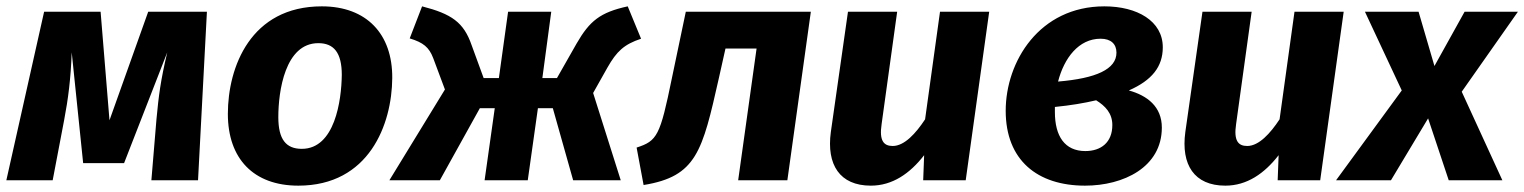

<svg xmlns="http://www.w3.org/2000/svg" viewBox="-28 -568 4803 605"><path d="M624 -531H439L317 -189L289 -531H111L-8 0H138L174 -189C187 -257 195 -320 198 -403L234 -54H363L499 -403C478 -314 472 -267 465 -192L449 0H596Z M912 17C1135 17 1207 -176 1208 -322C1209 -461 1127 -548 986 -548C762 -548 690 -357 690 -209C690 -68 771 17 912 17ZM923 -99C873 -99 849 -129 849 -199C849 -280 870 -432 975 -432C1024 -432 1049 -402 1049 -332C1048 -251 1027 -99 923 -99Z M1950 -548C1863 -529 1830 -502 1789 -431L1727 -322H1681L1709 -531H1573L1544 -322H1496L1458 -426C1433 -498 1395 -524 1302 -548L1263 -447C1306 -434 1324 -419 1337 -385L1374 -286L1199 0H1358L1484 -227H1531L1499 0H1635L1667 -227H1714L1778 0H1928L1841 -275L1886 -355C1915 -406 1938 -428 1992 -446Z M2527 -531H2133L2089 -321C2052 -140 2043 -124 1978 -103L2000 15C2167 -12 2185 -91 2237 -321L2258 -415H2356L2298 0H2453Z M2716 17C2784 17 2839 -21 2884 -79L2881 0H3015L3089 -531H2934L2887 -192C2858 -148 2822 -108 2785 -108C2757 -108 2742 -124 2750 -177L2799 -531H2644L2590 -152C2576 -49 2618 17 2716 17Z M3452 -548C3247 -548 3141 -374 3141 -219C3141 -63 3241 17 3391 17C3512 17 3633 -41 3633 -166C3633 -232 3587 -267 3529 -283C3602 -315 3636 -358 3636 -419C3636 -502 3555 -548 3452 -548ZM3440 -446C3473 -446 3490 -429 3490 -402C3490 -350 3426 -321 3306 -311C3325 -385 3371 -446 3440 -446ZM3426 -252C3455 -234 3477 -211 3477 -174C3477 -119 3441 -92 3392 -92C3327 -92 3296 -139 3296 -215V-231C3346 -236 3388 -243 3426 -252Z M3833 17C3901 17 3956 -21 4001 -79L3998 0H4132L4206 -531H4051L4004 -192C3975 -148 3939 -108 3902 -108C3874 -108 3859 -124 3867 -177L3916 -531H3761L3707 -152C3693 -49 3735 17 3833 17Z M4755 -531H4587L4492 -360L4442 -531H4273L4389 -283L4182 0H4355L4472 -195L4537 0H4706L4578 -279Z"/></svg>

Font: Fira Sans
Style: Bold Italic
Weight: 700
Italic angle: -8°
Designer: bBox Type GmbH & Carrois Corporate GbR & Edenspiekermann AG
Foundry: bBox Type GmbH & Carrois Corporate GbR & Edenspiekermann AG
Version: Version 4.301;PS 004.301;hotconv 1.0.88;makeotf.lib2.5.64775